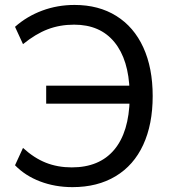

<svg xmlns="http://www.w3.org/2000/svg" viewBox="-20 -748 697 777"><path d="M40.8 -79.2 73.1 -149.4Q117.9 -108.4 165.6 -89.5Q213.3 -70.6 270.4 -70.6Q382.1 -70.6 442.1 -141.8Q502.1 -213.1 504.9 -349L533.8 -328.5H166.9V-401.4H532.5L504.5 -377.6Q501.1 -506.3 443.2 -577.3Q385.3 -648.2 280 -648.2Q222.3 -648.2 173.2 -629.5Q124 -610.7 73.1 -569.3L40.8 -639.5Q88.9 -682 150.6 -705Q212.3 -728 281.7 -728Q379.5 -728 450.7 -683.5Q522 -639 559.9 -556.2Q597.9 -473.3 597.9 -359.4Q597.9 -244.9 559.6 -162Q521.4 -79.1 448 -34.9Q374.6 9.3 273.3 9.3Q202.9 9.3 142.5 -13.7Q82 -36.7 40.8 -79.2Z"/></svg>

Font: Min Sans VF VF
Style: Regular
Weight: 400
Designer: Jinseong-Kim, NotoSansCJK, Nunito
Foundry: Jinseong-Kim
Version: Version 1.420;Glyphs 3.1.2 (3151)